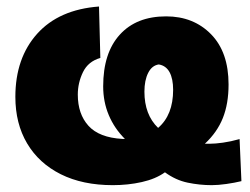

<svg xmlns="http://www.w3.org/2000/svg" viewBox="-20 -540 750 575"><path d="M318 14.5Q227.5 14.5 162 -18.2Q96.5 -51 61.2 -110.5Q26 -170 26 -250Q26 -366 91.2 -438.8Q156.5 -511.5 276.5 -520.5L280.5 -366.5Q244 -356 228.5 -324Q213 -292 213 -256.5Q213 -198.5 245 -163.2Q277 -128 346 -124Q350 -124 354 -124Q322.5 -155.5 305.8 -195.2Q289 -235 289 -281.5Q289 -381.5 338.8 -436.2Q388.5 -491 477.5 -491Q559.5 -491 612 -437.5Q664.5 -384 664.5 -287Q664.5 -229.5 647.5 -186.8Q630.5 -144 593.5 -109.5Q600.5 -109.5 608 -109.5Q624.5 -109.5 647.8 -112.8Q671 -116 697.5 -123.5L703 2.5Q682.5 7.5 657.8 11Q633 14.5 614 14.5Q578 14.5 542 7Q506 -0.5 474 -24Q446 -4 404.8 5.2Q363.5 14.5 318 14.5ZM412.5 -265.5Q412.5 -196.5 453.5 -157Q498.5 -195.5 498.5 -271Q498.5 -304 487.8 -323.8Q477 -343.5 455.5 -347Q435 -344 423.8 -321.8Q412.5 -299.5 412.5 -265.5Z"/></svg>

Font: Commissioner Flair ExtraBold
Style: Regular
Weight: 800
Designer: Kostas Bartsokas
Foundry: Kostas Bartsokas
Version: Version 1.000; ttfautohint (v1.8.3)